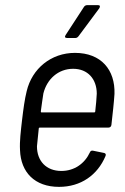

<svg xmlns="http://www.w3.org/2000/svg" viewBox="-20 -720 486 748"><path d="M362 -700H320C315 -700 310 -698 307 -693L236 -584C231 -577 233 -572 241 -572H274C279 -572 283 -575 286 -579L367 -688C371 -695 370 -700 362 -700ZM219 -54C160 -54 124 -93 124 -150C126 -169 128 -193 131 -219C131 -222 133 -223 135 -223H403C409 -223 413 -227 414 -233C419 -278 424 -321 426 -354C429 -448 374 -514 272 -514C179 -514 105 -453 84 -365C76 -333 71 -295 66 -253C61 -209 56 -170 58 -135C61 -49 115 8 210 8C295 8 360 -38 391 -112C394 -118 391 -123 386 -124L342 -133C337 -134 332 -132 330 -126C310 -83 270 -54 219 -54ZM265 -452C322 -452 357 -412 357 -355C356 -335 354 -311 351 -286C351 -283 349 -282 347 -282H142C140 -282 139 -283 139 -286C142 -311 146 -335 149 -356C163 -412 207 -452 265 -452Z"/></svg>

Font: Barlow Semi Condensed
Style: Italic
Weight: 400
Width: 4
Italic angle: -7°
Designer: Jeremy Tribby
Foundry: Tribby Type
Version: Version 1.422;hotconv 1.0.109;makeotfexe 2.5.65596